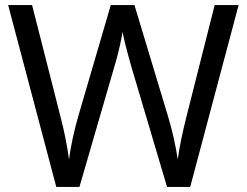

<svg xmlns="http://www.w3.org/2000/svg" viewBox="-20 -734 970 754"><path d="M917 -714 727 0H636L497 -468Q489 -497 481 -526Q473 -555 468 -577.5Q463 -600 461 -609Q460 -596 450.5 -553.5Q441 -511 427 -465L292 0H201L12 -714H106L217 -278Q229 -232 237.5 -189Q246 -146 251 -108Q256 -147 266 -193Q276 -239 289 -283L415 -714H508L639 -280Q653 -234 663 -188.5Q673 -143 678 -108Q683 -145 692 -188.5Q701 -232 713 -279L823 -714Z"/></svg>

Font: Noto Sans Mende Kikakui
Style: Regular
Weight: 400
Designer: Monotype Design Team
Foundry: Monotype Imaging Inc.
Version: Version 2.003; ttfautohint (v1.8.4.7-5d5b)